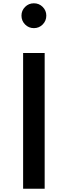

<svg xmlns="http://www.w3.org/2000/svg" viewBox="-20 -1147 412 1167"><path d="M120.5 0H251.5V-825H120.5ZM186 -976Q217.5 -976 239.5 -998.2Q261.5 -1020.5 261.5 -1052Q261.5 -1083 239.5 -1105Q217.5 -1127 186 -1127Q154.5 -1127 132.5 -1105Q110.5 -1083 110.5 -1052Q110.5 -1020.5 132.5 -998.2Q154.5 -976 186 -976Z"/></svg>

Font: Spartan SemiBold
Style: Regular
Weight: 600
Designer: Matt Bailey, Mirko Velimirovic
Foundry: Matt Bailey
Version: Version 1.003; ttfautohint (v1.8.3)